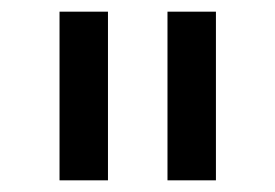

<svg xmlns="http://www.w3.org/2000/svg" viewBox="-20 -760 472 329"><path d="M350 -451V-740H267V-451ZM165 -451V-740H82V-451Z"/></svg>

Font: IBM Plex Thai Looped Text
Style: Regular
Weight: 450
Designer: Mike Abbink, Paul van der Laan, Pieter van Rosmalen, Ben Mitchell, Mark Frömberg
Foundry: Bold Monday
Version: Version 1.0